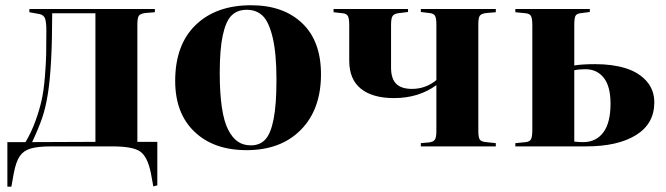

<svg xmlns="http://www.w3.org/2000/svg" viewBox="-20 -552 2512 724"><path d="M558.1 150.9 548.8 100.1Q536.1 38.1 508.1 19Q480 0 403.8 0H173.8Q122.1 0 95.5 8.1Q68.8 16.1 54.7 36.6Q40.5 57.1 32.2 100.1L22.9 151.9H7.8V-16.1H76.2Q98.1 -52.7 113.5 -95.2Q128.9 -137.7 137 -174.3Q145 -210.9 149.2 -261.5Q153.3 -312 154.1 -346.2Q154.8 -380.4 154.8 -436Q154.8 -468.8 149.9 -482.2Q145 -495.6 128.9 -499L90.8 -505.9V-518.1H564V-505.9L527.8 -502.9Q509.3 -500.5 503.7 -492.7Q498 -484.9 498 -460V-17.1H573.2V147ZM101.1 -16.1 339.8 -17.1V-502H176.8Q176.8 -304.2 161.1 -202.1Q152.8 -147.9 139.2 -107.9Q125.5 -67.9 101.1 -16.1Z M909.7 14.2Q786.1 14.2 713.4 -55.2Q640.6 -124.5 640.6 -247.1Q640.6 -382.8 717.5 -457.5Q794.4 -532.2 926.8 -532.2Q1048.3 -532.2 1119.4 -464.6Q1190.4 -397 1190.4 -272Q1190.4 -139.6 1114.7 -62.7Q1039.1 14.2 909.7 14.2ZM925.8 -3.9Q960 -3.9 980.5 -26.1Q1001 -48.3 1011.7 -102.8Q1022.5 -157.2 1022.5 -251Q1022.5 -350.1 1008.3 -409.9Q994.1 -469.7 970.5 -492.4Q946.8 -515.1 910.6 -515.1Q875 -515.1 853.3 -493.7Q831.5 -472.2 820.1 -419.2Q808.6 -366.2 808.6 -276.9Q808.6 -200.7 816.7 -146.7Q824.7 -92.8 840.8 -62Q856.9 -31.2 877.4 -17.6Q897.9 -3.9 925.8 -3.9Z M1566.9 0V-12.2L1598.6 -15.1Q1614.7 -17.1 1620.1 -25.9Q1625.5 -34.7 1625.5 -58.1V-231Q1558.6 -182.1 1465.8 -182.1Q1384.8 -182.1 1340.8 -217.5Q1296.9 -252.9 1296.9 -323.2V-456.1Q1296.9 -481.9 1292 -491.2Q1287.1 -500.5 1272.5 -502L1237.8 -505.9V-518.1H1518.6V-506.8L1480.5 -502Q1465.3 -499.5 1460 -491Q1454.6 -482.4 1454.6 -458V-296.9Q1454.6 -255.4 1473.9 -236.1Q1493.2 -216.8 1533.7 -216.8Q1585 -216.8 1625.5 -250V-460Q1625.5 -484.4 1620.1 -492.9Q1614.7 -501.5 1598.6 -502.9L1566.9 -506.8V-518.1H1849.6V-505.9L1813.5 -502.9Q1794.9 -500.5 1789.3 -492.7Q1783.7 -484.9 1783.7 -460V-58.1Q1783.7 -33.7 1789.3 -25.6Q1794.9 -17.6 1813.5 -16.1L1849.6 -12.2V0Z M1923.3 0V-12.2L1962.4 -16.1Q1977.1 -17.6 1982.2 -26.9Q1987.3 -36.1 1987.3 -62V-457Q1987.3 -482.9 1982.2 -491.7Q1977.1 -500.5 1962.4 -502L1923.3 -505.9V-518.1H2204.1V-506.8L2167.5 -502Q2153.8 -500 2149.7 -491.5Q2145.5 -482.9 2145.5 -458V-305.2Q2175.8 -310.1 2225.1 -310.1Q2289.6 -310.1 2338.6 -294.9Q2387.7 -279.8 2417.5 -246.6Q2447.3 -213.4 2447.3 -166Q2447.3 -85.4 2378.4 -42.7Q2309.6 0 2190.4 0ZM2179.2 -16.1Q2227.1 -16.1 2254.6 -52.2Q2282.2 -88.4 2282.2 -161.1Q2282.2 -226.6 2256.6 -258.8Q2231 -291 2187.5 -291Q2163.1 -291 2145.5 -287.1V-18.1Q2163.1 -16.1 2179.2 -16.1Z"/></svg>

Font: Display Regular
Style: Bold
Weight: 700
Designer: Latin by Veronika Burian and Jose Scaglione. Greek by Irene Vlachou. Cyrillic by Vera Evstafieva.
Foundry: TypeTogether
Version: Version 3.002